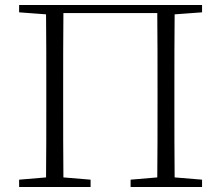

<svg xmlns="http://www.w3.org/2000/svg" viewBox="-20 -743 877 763"><path d="M56 -694 163 -686C164 -588 164 -489 164 -390V-333C164 -234 164 -135 163 -38L56 -29V0H340V-29L232 -38C231 -135 231 -233 231 -333V-390C231 -491 231 -592 232 -691H605C606 -591 606 -491 606 -390V-333C606 -232 606 -135 605 -38L499 -29V0H783V-29L674 -38C673 -135 673 -234 673 -333V-390C673 -489 673 -589 674 -686L783 -694V-723H56Z"/></svg>

Font: Noto Serif TC ExtraLight
Style: Regular
Weight: 200
Designer: Ryoko NISHIZUKA 西塚涼子 (kana & ideographs); Frank Grießhammer (Latin, Greek & Cyrillic); Wenlong ZHANG 张文龙 (bopomofo); San
Foundry: Adobe
Version: Version 2.001;hotconv 1.1.0;makeotfexe 2.6.0